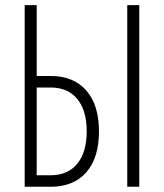

<svg xmlns="http://www.w3.org/2000/svg" viewBox="-20 -713 626 733"><path d="M74.2 0V-693.4H120.1V-422.9H173.3Q261.2 -422.9 309.6 -367.4Q357.9 -312 357.9 -211.4Q357.9 -110.8 309.6 -55.4Q261.2 0 173.3 0ZM120.1 -43.9H173.3Q238.8 -43.9 274.9 -87.9Q311 -131.8 311 -211.4Q311 -291.5 274.9 -335.2Q238.8 -378.9 173.3 -378.9H120.1ZM465.8 0V-693.4H511.7V0Z"/></svg>

Font: Cascadia Code NF ExtraLight
Style: Regular
Weight: 200
Monospace: yes
Designer: Aaron Bell
Foundry: Saja Typeworks
Version: Version 2404.023; ttfautohint (v1.8.4)